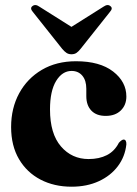

<svg xmlns="http://www.w3.org/2000/svg" viewBox="-20 -711 532 743"><path d="M469 -337.5Q469 -304.5 447.5 -283.5Q426 -262.5 389 -262.5Q353 -262.5 333.5 -283Q314 -303.5 314 -339V-367.5Q314 -400 298.5 -418.2Q283 -436.5 257 -436.5Q221 -436.5 197.2 -397.8Q173.5 -359 173.5 -287.5Q173.5 -193.5 215.8 -144.5Q258 -95.5 323 -95.5Q364 -95.5 393.8 -110.8Q423.5 -126 440 -158.5Q451.5 -171 458.5 -171Q469.5 -170.5 469 -152.5Q464 -105 436.2 -68Q408.5 -31 362.5 -9.8Q316.5 11.5 257 11.5Q189.5 11.5 136.8 -16Q84 -43.5 53.5 -95.2Q23 -147 23 -219.5Q23 -292.5 54.2 -350Q85.5 -407.5 142 -440.8Q198.5 -474 274 -474Q366.5 -474 417.8 -434.2Q469 -394.5 469 -337.5ZM291.5 -521.5Q283.5 -511.5 275.8 -506.2Q268 -501 256.5 -501Q245.5 -501 237.5 -506.2Q229.5 -511.5 221 -521.5L107 -665Q95 -679 105 -687Q116.5 -696.5 132 -685.5L256.5 -607L381 -685.5Q397 -696.5 407.5 -687Q418 -679 405.5 -665Z"/></svg>

Font: Fraunces 72pt
Style: Bold
Weight: 700
Version: Version 1.000;[b76b70a41]